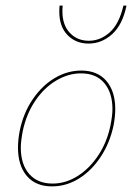

<svg xmlns="http://www.w3.org/2000/svg" viewBox="-20 -660 474 683"><path d="M44 -135Q44 -163 50 -194Q63 -258 96.5 -307Q130 -356 175 -382.5Q220 -409 269 -409Q327 -409 358.5 -372Q390 -335 390 -272Q390 -246 384 -214Q371 -152 338.5 -102.5Q306 -53 261 -25Q216 3 165 3Q107 3 75.5 -34Q44 -71 44 -135ZM373 -214Q380 -249 380 -272Q380 -330 351 -364.5Q322 -399 268 -399Q223 -399 180 -373.5Q137 -348 105.5 -301.5Q74 -255 61 -194Q54 -157 54 -135Q54 -75 84 -41Q114 -7 167 -7Q214 -7 256.5 -34Q299 -61 330 -108Q361 -155 373 -214ZM191 -618Q191 -632 192 -640H203Q202 -633 202 -620Q202 -571 228.5 -543Q255 -515 296 -515Q337 -515 370.5 -545Q404 -575 419 -640H430Q416 -572 379 -538.5Q342 -505 295 -505Q250 -505 220.5 -535Q191 -565 191 -618Z"/></svg>

Font: Ysabeau Hairline
Style: Italic
Weight: 100
Italic angle: -12°
Designer: Christian Thalmann (Catharsis Fonts)
Version: Version 0.003